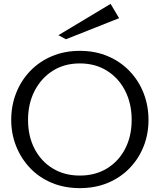

<svg xmlns="http://www.w3.org/2000/svg" viewBox="-20 -968 826 993"><path d="M393 5Q313 5 247.5 -22.5Q182 -50 135.5 -99Q89 -148 63.5 -212Q38 -276 38 -348Q38 -421 63 -485.5Q88 -550 135 -599.5Q182 -649 247.5 -677Q313 -705 393 -705Q473 -705 538.5 -677Q604 -649 651 -599.5Q698 -550 723 -485.5Q748 -421 748 -348Q748 -275 723 -211.5Q698 -148 651 -99Q604 -50 538.5 -22.5Q473 5 393 5ZM393 -60Q473 -60 533.5 -97Q594 -134 627.5 -199Q661 -264 661 -348Q661 -432 627.5 -498Q594 -564 533.5 -602Q473 -640 393 -640Q313 -640 253 -602Q193 -564 159 -498Q125 -432 125 -348Q125 -264 158.5 -199Q192 -134 252.5 -97Q313 -60 393 -60ZM321 -765 282 -786 552 -948 596 -874Z"/></svg>

Font: Panamera Medium
Style: Regular
Weight: 500
Designer: Bastien Sozeau
Foundry: NBR — Bastien Sozeau
Version: Version 3.002; ttfautohint (v1.8.4.7-5d5b);gftools[0.9.33]